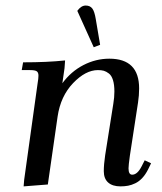

<svg xmlns="http://www.w3.org/2000/svg" viewBox="-20 -663 582 690"><path d="M58.1 -411.1 63 -439Q150.4 -439 213.9 -445.8L211.9 -418L204.1 -363.8Q234.9 -405.8 279.5 -429Q324.2 -452.1 373 -452.1Q480 -452.1 480 -345.2Q480 -320.3 476.1 -294.9L446.8 -104Q441.9 -68.8 441.9 -58.1Q441.9 -35.2 455.1 -35.2Q473.6 -35.2 488.8 -64.9L500 -86.9L522.9 -76.2L512.2 -54.2Q502.9 -35.6 491.2 -23.2Q479.5 -10.7 466.3 -4.4Q453.1 2 440.4 4.4Q427.7 6.8 413.1 6.8Q384.3 6.8 368.7 -7.1Q353 -21 353 -47.9Q353 -71.8 357.9 -105L387.2 -290Q391.1 -313 391.1 -334Q391.1 -358.9 386 -375.2Q380.9 -391.6 371.3 -398.9Q361.8 -406.2 353 -408.7Q344.2 -411.1 332 -411.1Q287.6 -411.1 242.7 -364.3Q197.8 -317.4 187 -244.1L151.9 0L64.9 6.8L66.9 -17.1L115.2 -363.8Q118.2 -380.9 118.2 -391.1Q118.2 -402.8 111.8 -407Q105.5 -411.1 87.9 -411.1ZM257.8 -624Q271.5 -643.1 288.1 -643.1Q303.7 -643.1 311.8 -632.3Q319.8 -621.6 324.2 -594.2L339.8 -502L316.9 -493.2Z"/></svg>

Font: Dihjauti
Style: Bold Italic
Weight: 700
Italic angle: -9°
Designer: T. Christopher White
Version: Version 3.0.0